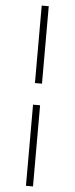

<svg xmlns="http://www.w3.org/2000/svg" viewBox="-68 -839 443 1141"><g transform="rotate(5 153.5 -268.5)"><path d="M133 269H175V-215H133ZM175 -344V-806H133V-344Z"/></g></svg>

Font: Source Han Serif CN VF
Style: Regular
Weight: 250
Designer: Ryoko NISHIZUKA 西塚涼子 (kana & ideographs); Frank Grießhammer (Latin, Greek & Cyrillic); Wenlong ZHANG 张文龙 (bopomofo); San
Foundry: Adobe
Version: Version 2.002;hotconv 1.1.0;makeotfexe 2.6.0